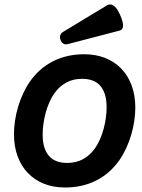

<svg xmlns="http://www.w3.org/2000/svg" viewBox="-20 -835 640 866"><path d="M283.2 -100.1Q322.8 -100.1 353.8 -116.7Q384.8 -133.3 407.7 -165Q420.9 -183.6 430.9 -206.5Q440.9 -229.5 447.5 -254.2Q454.1 -278.8 457.5 -303.7Q460.9 -328.6 460.9 -351.6Q460.9 -413.6 433.6 -446.5Q406.2 -479.5 350.1 -479.5Q310.5 -479.5 279.5 -462.9Q248.5 -446.3 225.6 -414.6Q212.4 -396 202.4 -373Q192.4 -350.1 185.8 -325.4Q179.2 -300.8 175.8 -275.6Q172.4 -250.5 172.4 -228Q172.4 -166 199.7 -133.1Q227.1 -100.1 283.2 -100.1ZM273.4 10.7Q220.7 10.7 178.2 -6.3Q135.7 -23.4 105.7 -54.7Q75.7 -85.9 59.3 -130.4Q43 -174.8 43 -230Q43 -258.8 47.6 -290Q52.2 -321.3 61.3 -352.1Q70.3 -382.8 83.7 -412.1Q97.2 -441.4 114.7 -466.8Q157.2 -527.3 219.5 -558.8Q281.7 -590.3 359.9 -590.3Q412.6 -590.3 455.1 -573.2Q497.6 -556.2 527.6 -524.9Q557.6 -493.7 574 -449Q590.3 -404.3 590.3 -349.6Q590.3 -320.8 585.7 -289.6Q581.1 -258.3 572 -227.5Q563 -196.8 549.6 -167.5Q536.1 -138.2 518.6 -112.8Q476.1 -52.2 413.8 -20.8Q351.6 10.7 273.4 10.7ZM463.4 -811.5Q477.1 -819.3 492.2 -809.8Q507.3 -800.3 522 -767.1Q536.6 -733.4 534.9 -717Q533.2 -700.7 520.5 -697.3L286.1 -636.2Q274.4 -632.8 265.6 -638.4Q256.8 -644 252.9 -655.3Q249 -666 251.7 -675.5Q254.4 -685.1 264.2 -690.9Z"/></svg>

Font: Courier Prime
Style: Bold Italic
Weight: 700
Monospace: yes
Designer: Alan Dague-Greene
Foundry: Quote-Unquote Apps
Version: Version 1.202